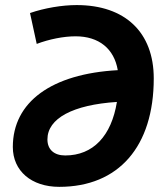

<svg xmlns="http://www.w3.org/2000/svg" viewBox="-20 -723 626 753"><path d="M276.4 -580.6C368.2 -580.6 427.7 -531.7 441.9 -447.8C182.1 -433.6 30.3 -323.2 30.3 -146.5C30.3 -52.7 103 9.8 212.4 9.8C445.3 9.8 583 -148.4 583 -415.5C583 -596.2 470.7 -703.1 280.8 -703.1C222.7 -703.1 154.3 -691.4 97.7 -671.9L124 -550.8C172.9 -569.3 229.5 -580.6 276.4 -580.6ZM438.5 -323.2C417 -189.9 345.2 -113.3 235.8 -113.3C191.9 -113.3 166 -136.7 166 -176.3C166 -258.8 266.1 -312 438.5 -323.2Z"/></svg>

Font: Cascadia Mono NF
Style: Bold Italic
Weight: 700
Italic angle: -10°
Monospace: yes
Designer: Aaron Bell
Foundry: Saja Typeworks
Version: Version 2404.023